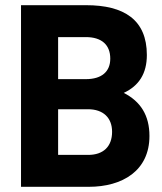

<svg xmlns="http://www.w3.org/2000/svg" viewBox="-20 -720 625 740"><path d="M61 0H322C452 0 556 -62 556 -196C556 -275 522 -329 457 -362C515 -389 546 -436 546 -508C546 -644 458 -700 312 -700H61ZM204 -123V-299H319C378 -299 412 -266 412 -212C412 -155 378 -123 320 -123ZM204 -415V-577H311C372 -577 405 -547 405 -494C405 -444 372 -415 311 -415Z"/></svg>

Font: Vanilla Cream Black
Style: Regular
Weight: 900
Designer: Jeremy Tribby, Jinavaṁso
Foundry: Tribby Type
Version: Version 1.422;Glyphs 3.1.2 (3151)